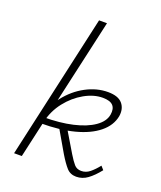

<svg xmlns="http://www.w3.org/2000/svg" viewBox="-133 -797 746 887"><g transform="rotate(20 239.5 -353.5)"><path d="M41 0 200 -711H239L79 0ZM347 4Q318 4 300 -16Q282 -36 259 -74L194 -186L231 -194L295 -87Q312 -59 325 -44Q338 -29 360 -29Q383 -29 402 -44.5Q421 -60 440 -84L455 -67Q428 -33 402.5 -14.5Q377 4 347 4ZM109 -172 110 -203Q192 -203 254.5 -217.5Q317 -232 355 -258.5Q393 -285 399 -320Q404 -350 389.5 -365.5Q375 -381 339 -381Q295 -381 249 -355Q203 -329 168 -284.5Q133 -240 120 -183H95Q111 -254 151 -305.5Q191 -357 244.5 -385.5Q298 -414 353 -414Q403 -414 424 -389.5Q445 -365 439 -327Q430 -279 387 -244Q344 -209 273.5 -190.5Q203 -172 109 -172Z"/></g></svg>

Font: Ysabeau Infant ExtraLight
Style: Italic
Weight: 250
Italic angle: -12°
Designer: Christian Thalmann (Catharsis Fonts)
Version: Version 2.001;gftools[0.9.30]; featfreeze: ss01,ss02,lnum